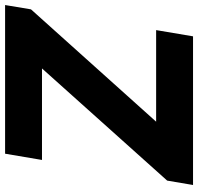

<svg xmlns="http://www.w3.org/2000/svg" viewBox="-32 -735 767 743"><g transform="rotate(-90 351.5 -363.5)"><path d="M7.1 0 24.1 -100.1 458.1 -584.5H104L128.2 -727.3H703.5L686.8 -627.1L252.1 -142.8H606.5L582.4 0Z"/></g></svg>

Font: Inter UI Extra Bold
Style: Italic
Weight: 800
Italic angle: 9.39999°
Designer: Rasmus Andersson
Foundry: rsms
Version: 3.2;8d6f07862